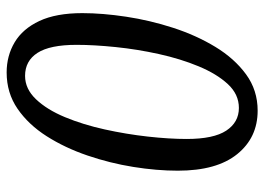

<svg xmlns="http://www.w3.org/2000/svg" viewBox="-126 -638 776 563"><g transform="rotate(-90 261.5 -357.0)"><path d="M218 11Q139 11 90.5 -49Q42 -109 42 -223Q42 -285 53 -353.5Q64 -422 86.5 -488Q109 -554 143 -607.5Q177 -661 223.5 -693Q270 -725 330 -725Q379 -725 418.5 -701.5Q458 -678 481 -629Q504 -580 504 -503Q504 -444 493.5 -374.5Q483 -305 461 -237Q439 -169 405 -113Q371 -57 324.5 -23Q278 11 218 11ZM226 -44Q266 -44 296 -76.5Q326 -109 348 -162Q370 -215 384 -278.5Q398 -342 404.5 -405.5Q411 -469 411 -520Q411 -598 387.5 -634.5Q364 -671 320 -671Q282 -671 251.5 -639Q221 -607 199 -554Q177 -501 163 -437.5Q149 -374 142 -311Q135 -248 135 -197Q135 -118 159.5 -81Q184 -44 226 -44Z"/></g></svg>

Font: Noto Serif Tamil SemiCondensed
Style: Italic
Weight: 400
Width: 4
Italic angle: -12°
Designer: Indian Type Foundry, Tom Grace, and the Monotype Design Team
Foundry: Monotype Imaging Inc.
Version: Version 2.003; ttfautohint (v1.8.4.7-5d5b)